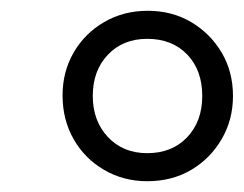

<svg xmlns="http://www.w3.org/2000/svg" viewBox="-20 -735 452 356"><path d="M253 -399Q209 -399 173 -420Q137 -441 116.5 -477Q96 -513 96 -558Q96 -602 116.5 -637.5Q137 -673 173 -694Q209 -715 254 -715Q299 -715 334.5 -694Q370 -673 391 -637.5Q412 -602 412 -557Q412 -513 391 -477Q370 -441 334.5 -420Q299 -399 253 -399ZM253 -451Q299 -451 327 -480.5Q355 -510 355 -557Q355 -605 327 -634Q299 -663 253 -663Q208 -663 180 -633.5Q152 -604 152 -557Q152 -511 180 -481Q208 -451 253 -451Z"/></svg>

Font: Nunito Sans 10pt Expanded Light
Style: Italic
Weight: 300
Width: 7
Italic angle: -9°
Designer: Vernon Adams
Foundry: Vernon Adams
Version: Version 3.101;gftools[0.9.27]